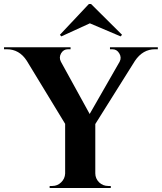

<svg xmlns="http://www.w3.org/2000/svg" viewBox="-51 -935 805 955"><path d="M247 -762 254 -754 396 -819 549 -754 556 -762 402 -915H391ZM734 -700V-690H720Q659 -690 620 -632L423 -318V-73Q423 -47 442 -28Q461 -10 487 -10H500V0H196V-10H209Q235 -10 253 -28Q272 -46 273 -72V-319L82 -633Q45 -690 -17 -690H-31V-700H300V-690H287Q265 -690 253 -670Q241 -649 252 -628L395 -368L544 -628Q555 -649 542 -670Q530 -690 508 -690H496V-700Z"/></svg>

Font: Cinzel Bold(RUS BY LYAJKA)
Style: Regular
Weight: 700
Designer: Natanael Gama
Version: Version 1.001;PS 001.001;hotconv 1.0.56;makeotf.lib2.0.21325